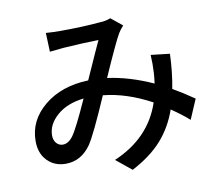

<svg xmlns="http://www.w3.org/2000/svg" viewBox="-87 -863 1173 1026"><g transform="rotate(-10 500.0 -350.0)"><path d="M263.7 -171.9Q291 -209 359.4 -361.3Q267.6 -350.6 213.4 -302.7Q159.2 -254.9 159.2 -195.3Q159.2 -169.9 173.3 -153.8Q187.5 -137.7 208 -137.7Q238.3 -137.7 263.7 -171.9ZM949.2 -256.8 903.3 -149.4Q870.1 -179.7 807.6 -222.7Q775.4 -129.9 714.4 -61.5Q653.3 6.8 551.8 59.6L467.8 -8.8Q663.1 -91.8 724.6 -275.4Q590.8 -347.7 463.9 -360.4Q377.9 -162.1 343.8 -111.3Q290 -34.2 206.1 -34.2Q145.5 -34.2 106.4 -74.2Q67.4 -114.3 67.4 -180.7Q67.4 -293 160.6 -370.1Q253.9 -447.3 400.4 -452.1Q482.4 -635.7 492.2 -655.3Q403.3 -653.3 302.7 -646.5Q287.1 -645.5 225.6 -638.7L221.7 -741.2Q261.7 -738.3 299.8 -738.3Q418 -738.3 516.6 -747.1Q548.8 -748 574.2 -758.8L635.7 -709Q617.2 -688.5 607.4 -671.9Q584 -632.8 502 -447.3Q620.1 -431.6 747.1 -374Q751 -401.4 752.9 -429.7Q755.9 -478.5 752.9 -528.3L855.5 -516.6Q851.6 -414.1 835 -329.1Q886.7 -299.8 949.2 -256.8Z"/></g></svg>

Font: GenEi Gothic M SemiBold
Style: Regular
Weight: 500
Designer: o_tamon (Modified); [Source Han Sans]
Ryoko NISHIZUKA  (kana & ideographs); Paul D. Hunt (Latin, Greek & Cyrillic); Wenl
Version: Version 1.1a;Original Version 1.004